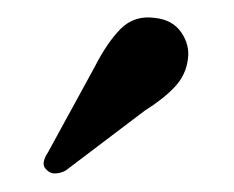

<svg xmlns="http://www.w3.org/2000/svg" viewBox="-20 -711 262 215"><path d="M86 -636Q100 -663.5 115.2 -678.8Q130.5 -694 153 -691Q173 -689 182.8 -675Q192.5 -661 190.5 -645.5Q188.5 -627.5 176 -614Q163.5 -600.5 142 -587L53.5 -520Q48 -517 42.2 -516.8Q36.5 -516.5 32.5 -520.5Q28 -524.5 29 -529.8Q30 -535 33.5 -540Z"/></svg>

Font: Fraunces 24pt
Style: Regular
Weight: 400
Version: Version 1.000;[b76b70a41]